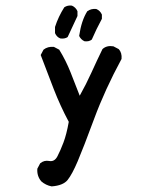

<svg xmlns="http://www.w3.org/2000/svg" viewBox="-20 -533 540 684"><path d="M164 131Q143 127 127 113Q111 94 113 68L123 49Q137 37 155.5 40.5Q174 44 184.5 24Q195 4 206 -25Q217 -54 225 -99Q195 -155 171.5 -215.5Q148 -276 125 -337L135 -356Q150 -368 172 -366L191 -356Q215 -317 231.5 -275Q248 -233 264 -192Q287 -233 306 -275Q325 -317 345 -358Q360 -372 384 -368L403 -358Q415 -345 413 -323Q354 -214 315.5 -110Q277 -6 257 41Q237 88 221 108Q205 128 164 131ZM281 -386Q268 -392 262 -405Q270 -460 291 -493Q305 -503 323 -501Q337 -495 343 -481V-466Q323 -429 307 -392Q297 -384 281 -386ZM195 -396Q182 -401 176 -415V-437Q188 -474 209 -507Q221 -515 236 -513Q250 -507 256 -493V-476Q238 -438 221 -401Q211 -394 195 -396Z"/></svg>

Font: Kosefont JP
Style: Regular
Weight: 400
Designer: Nozomi Seto 瀬戸のぞみ
Version: Version 3.00;June 19, 2020